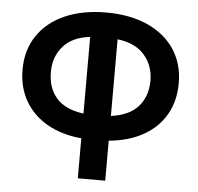

<svg xmlns="http://www.w3.org/2000/svg" viewBox="-53 -600 876 851"><g transform="rotate(5 385.5 -174.5)"><path d="M386 -546Q280 -546 201.5 -511Q123 -476 80.5 -412Q38 -348 38 -262Q38 -183 73 -122.5Q108 -62 172 -25.5Q236 11 324 19V197H446V19Q534 11 598.5 -25Q663 -61 698 -121.5Q733 -182 733 -262Q733 -348 690.5 -412Q648 -476 570 -511Q492 -546 386 -546ZM607 -262Q607 -193 567.5 -147.5Q528 -102 446 -91V-432Q525 -423 566 -376Q607 -329 607 -262ZM164 -262Q164 -330 204.5 -376.5Q245 -423 324 -432V-91Q241 -102 202.5 -147Q164 -192 164 -262Z"/></g></svg>

Font: Repo DemiBold
Style: Regular
Weight: 600
Designer: Stefan Peev
Foundry: Context Ltd
Version: Version 1.502